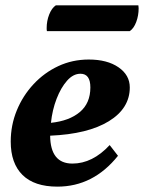

<svg xmlns="http://www.w3.org/2000/svg" viewBox="-20 -684 537 716"><path d="M194 12Q108 12 64 -31.5Q20 -75 20 -156Q20 -217 42.5 -272Q65 -327 105 -370Q145 -413 197.5 -437.5Q250 -462 311 -462Q380 -462 422 -433Q464 -404 464 -358Q464 -280 386 -232Q308 -184 167 -178Q168 -74 250 -74Q325 -74 389 -143L420 -103Q328 12 194 12ZM280 -409Q253 -409 230 -383Q207 -357 191 -315.5Q175 -274 170 -226Q238 -233 277.5 -266Q317 -299 317 -358Q317 -409 280 -409ZM464 -568H155Q154 -571 154 -579Q154 -606 163.5 -630Q173 -654 188 -664H496Q496 -662 496.5 -659Q497 -656 497 -653Q497 -626 488 -602Q479 -578 464 -568Z"/></svg>

Font: Petrona ExtraBold
Style: Italic
Weight: 800
Italic angle: -9°
Designer: Ringo R. Seeber
Foundry: Ringo R. Seeber
Version: Version 2.001; ttfautohint (v1.8.3)